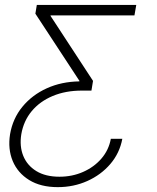

<svg xmlns="http://www.w3.org/2000/svg" viewBox="-20 -561 633 774"><path d="M212.9 193.4Q144 193.4 97.7 164.8Q51.3 136.2 31.2 87.9Q11.2 39.6 20.5 -19.5Q31.2 -83 70.3 -130.6Q109.4 -178.2 168.7 -205.1Q228 -231.9 299.8 -232.9L300.3 -234.9L122.6 -505.9L128.4 -541H529.3L522 -499H184.1L183.6 -497.1L355 -234.9L348.6 -195.8H310.1Q244.6 -195.8 192.6 -174.1Q140.6 -152.3 107.9 -113Q75.2 -73.7 65.9 -20Q58.1 28.3 73.7 67.1Q89.4 106 126.5 128.7Q163.6 151.4 219.7 151.4Q271 151.4 314.9 132.1Q358.9 112.8 388.7 78.4Q418.5 43.9 426.8 -1.5H473.1Q462.4 56.2 424.8 100.1Q387.2 144 332 168.7Q276.9 193.4 212.9 193.4Z"/></svg>

Font: Inter 17pt ExtraLight
Style: Italic
Weight: 250
Italic angle: -9.3988°
Version: Version 4.001;git-66647c0bb